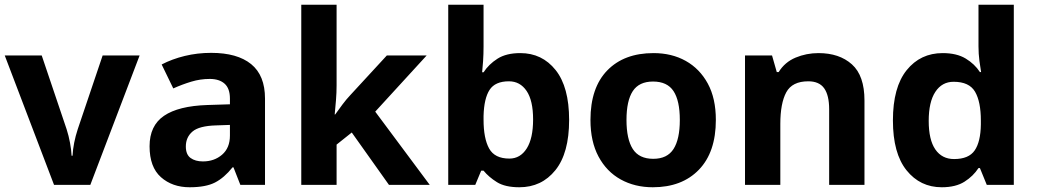

<svg xmlns="http://www.w3.org/2000/svg" viewBox="-20 -780 4375 810"><path d="M208 0 0 -546H156L261 -235Q270 -207 275.5 -177Q281 -147 282 -123H286Q289 -177 308 -235L413 -546H569L361 0Z M871 -557Q981 -557 1039.5 -509.5Q1098 -462 1098 -364V0H994L965 -74H961Q926 -30 887 -10Q848 10 780 10Q707 10 659 -32.5Q611 -75 611 -163Q611 -250 672 -291.5Q733 -333 855 -337L950 -340V-364Q950 -407 927.5 -427Q905 -447 865 -447Q825 -447 787 -435.5Q749 -424 711 -407L662 -508Q706 -531 759.5 -544Q813 -557 871 -557ZM892 -251Q820 -249 792 -225Q764 -201 764 -162Q764 -128 784 -113.5Q804 -99 836 -99Q884 -99 917 -127.5Q950 -156 950 -208V-253Z M1400 -420Q1400 -389 1397.5 -358.5Q1395 -328 1392 -297H1394Q1409 -318 1425 -339.5Q1441 -361 1459 -380L1612 -546H1780L1563 -309L1793 0H1621L1464 -221L1400 -170V0H1251V-760H1400Z M2020 -583Q2020 -552 2018 -522Q2016 -492 2014 -475H2020Q2042 -509 2079 -532.5Q2116 -556 2175 -556Q2267 -556 2324 -484.5Q2381 -413 2381 -274Q2381 -134 2323 -62Q2265 10 2171 10Q2111 10 2076.5 -11.5Q2042 -33 2020 -60H2010L1985 0H1871V-760H2020ZM2127 -437Q2069 -437 2045.5 -401Q2022 -365 2020 -291V-275Q2020 -196 2043.5 -153.5Q2067 -111 2129 -111Q2175 -111 2202 -153.5Q2229 -196 2229 -276Q2229 -356 2201.5 -396.5Q2174 -437 2127 -437Z M3000 -274Q3000 -138 2928.5 -64Q2857 10 2734 10Q2658 10 2598.5 -23Q2539 -56 2505 -119.5Q2471 -183 2471 -274Q2471 -410 2542 -483Q2613 -556 2737 -556Q2814 -556 2873 -523Q2932 -490 2966 -427.5Q3000 -365 3000 -274ZM2623 -274Q2623 -193 2649.5 -151.5Q2676 -110 2736 -110Q2795 -110 2821.5 -151.5Q2848 -193 2848 -274Q2848 -355 2821.5 -395.5Q2795 -436 2735 -436Q2676 -436 2649.5 -395.5Q2623 -355 2623 -274Z M3433 -556Q3521 -556 3574 -508.5Q3627 -461 3627 -356V0H3478V-319Q3478 -378 3457 -407.5Q3436 -437 3390 -437Q3322 -437 3297 -390.5Q3272 -344 3272 -257V0H3123V-546H3237L3257 -476H3265Q3291 -518 3336.5 -537Q3382 -556 3433 -556Z M3953 10Q3862 10 3804.5 -61.5Q3747 -133 3747 -272Q3747 -412 3805 -484Q3863 -556 3957 -556Q4016 -556 4054 -533Q4092 -510 4114 -476H4119Q4116 -492 4112 -522.5Q4108 -553 4108 -585V-760H4257V0H4143L4114 -71H4108Q4086 -37 4049 -13.5Q4012 10 3953 10ZM4005 -109Q4067 -109 4092 -145.5Q4117 -182 4118 -255V-271Q4118 -351 4093.5 -393Q4069 -435 4003 -435Q3954 -435 3926 -392.5Q3898 -350 3898 -270Q3898 -190 3926 -149.5Q3954 -109 4005 -109Z"/></svg>

Font: RS Noto Sans
Style: Bold
Weight: 700
Designer: Monotype Design Team
Foundry: Monotype Imaging Inc.
Version: Version 3.10